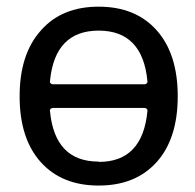

<svg xmlns="http://www.w3.org/2000/svg" viewBox="-20 -578 597 587"><path d="M132.8 -330.1Q131.8 -326.2 134.8 -323.2Q137.7 -320.3 141.6 -320.3H421.9Q425.8 -320.3 428.7 -323.2Q431.6 -326.2 430.7 -330.1Q416 -484.4 281.7 -484.4Q147.5 -484.4 132.8 -330.1ZM141.6 -248Q137.7 -248 134.8 -245.1Q131.8 -242.2 132.8 -238.3Q147.5 -84 281.2 -84Q282.2 -83 282.2 -83Q416 -83 430.7 -238.3Q431.6 -242.2 428.7 -245.1Q425.8 -248 421.9 -248ZM105.5 -485.4Q168.9 -557.6 281.7 -557.6Q394.5 -557.6 459 -485.4Q523.4 -413.1 523.4 -283.7Q523.4 -154.3 459 -82.5Q394.5 -10.7 281.7 -10.7Q168.9 -10.7 104.5 -82.5Q40 -154.3 40 -283.7Q40 -413.1 105.5 -485.4Z"/></svg>

Font: Gen Jyuu GothicX Regular
Style: Regular
Weight: 400
Designer: [Source Han Sans]
Ryoko NISHIZUKA  (kana & ideographs); Paul D. Hunt (Latin, Greek & Cyrillic); Wenlong ZHANG  (bopomofo
Version: Version 1.002.20150607